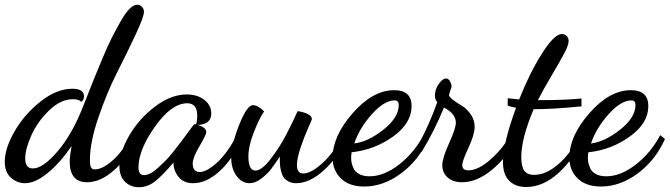

<svg xmlns="http://www.w3.org/2000/svg" viewBox="-36 -740 2815 807"><path d="M305 -312Q297 -323 270 -323Q219 -323 170.5 -276Q122 -229 96 -171.5Q70 -114 70 -74Q70 -32 102 -32Q145 -32 207 -105Q269 -178 315 -297Q340 -361 354 -396Q368 -431 392.5 -489.5Q417 -548 434 -581.5Q451 -615 471.5 -651Q492 -687 509 -703.5Q526 -720 541 -720Q552 -720 560.5 -711.5Q569 -703 569 -690Q569 -669 533.5 -593.5Q498 -518 455.5 -434Q413 -350 377.5 -246Q342 -142 342 -69Q342 -45 346.5 -36.5Q351 -28 362 -28Q396 -28 440 -68Q484 -108 517 -176L536 -160Q503 -78 445 -26Q387 26 330 26Q257 26 257 -61Q257 -84 265 -126Q216 -55 164 -12.5Q112 30 69 30Q36 30 10 7Q-16 -16 -16 -60Q-16 -116 25 -187.5Q66 -259 134 -313Q202 -367 268 -367Q317 -367 317 -335Q317 -319 305 -312Z M852 -263Q852 -217 795 -215Q831 -204 831 -185Q831 -174 802.5 -125.5Q774 -77 774 -53Q774 -17 804 -17Q832 -17 875.5 -56Q919 -95 960 -173L979 -154Q942 -71 887 -20.5Q832 30 776 30Q736 30 714.5 3.5Q693 -23 693 -57Q648 -3 616 22Q584 47 548 47Q513 47 489.5 24Q466 1 466 -41Q466 -99 507 -170Q548 -241 615.5 -292Q683 -343 749 -343Q793 -343 822.5 -320.5Q852 -298 852 -263ZM776 -213Q779 -218 784 -218H786L788 -217Q793 -233 793 -254Q793 -306 751 -306Q685 -306 615.5 -208Q546 -110 546 -36Q546 -4 569 -4Q582 -4 596.5 -11.5Q611 -19 628 -34.5Q645 -50 659.5 -64.5Q674 -79 693 -103Q712 -127 723 -141.5Q734 -156 752 -180.5Q770 -205 776 -213Z M1215 -273Q1275 -263 1275 -239Q1275 -237 1259 -201.5Q1243 -166 1227.5 -120Q1212 -74 1212 -46Q1212 -11 1239 -11Q1272 -11 1320.5 -55.5Q1369 -100 1404 -171L1419 -159Q1385 -78 1325 -24Q1265 30 1209 30Q1190 30 1176.5 22.5Q1163 15 1156 5Q1149 -5 1145 -22Q1141 -39 1140.5 -51Q1140 -63 1140 -82Q1118 -48 1102 -27.5Q1086 -7 1061 11.5Q1036 30 1013 30Q980 30 958 -1Q936 -32 936 -74Q936 -131 969 -214.5Q1002 -298 1027 -298Q1048 -298 1074 -272Q1053 -241 1030.5 -183Q1008 -125 1008 -83Q1008 -23 1038 -23Q1064 -23 1102 -72.5Q1140 -122 1166.5 -173Q1193 -224 1215 -273Z M1694 -294Q1694 -222 1616 -166Q1538 -110 1442 -100Q1440 -90 1440 -77Q1440 -67 1441.5 -58Q1443 -49 1449.5 -33.5Q1456 -18 1473.5 -8.5Q1491 1 1517 1Q1578 1 1641.5 -48.5Q1705 -98 1744 -172L1764 -156Q1724 -66 1649.5 -11Q1575 44 1495 44Q1432 44 1397 10Q1362 -24 1362 -77Q1362 -168 1446.5 -264.5Q1531 -361 1621 -361Q1694 -361 1694 -294ZM1623 -318Q1579 -318 1527 -260Q1475 -202 1453 -137Q1511 -144 1575.5 -195Q1640 -246 1640 -299Q1640 -318 1623 -318Z M1736 -101 1721 -130Q1767 -212 1802 -311Q1792 -321 1792 -338Q1792 -364 1808 -387Q1824 -410 1839 -410Q1849 -410 1855.5 -398Q1862 -386 1862 -378Q1862 -374 1856.5 -358.5Q1851 -343 1851 -341Q1852 -332 1869 -319.5Q1886 -307 1906 -295Q1926 -283 1942.5 -259.5Q1959 -236 1959 -207Q1959 -175 1933 -119Q1907 -63 1907 -47Q1907 -24 1932 -24Q1976 -24 2030 -73.5Q2084 -123 2106 -171L2130 -153Q2099 -83 2034.5 -28.5Q1970 26 1906 26Q1869 26 1846 6.5Q1823 -13 1823 -46Q1823 -75 1851.5 -138Q1880 -201 1880 -224Q1880 -262 1830 -288Q1791 -192 1736 -101Z M2408 -326V-293Q2289 -281 2207 -281Q2155 -158 2155 -80Q2155 -39 2168 -22Q2181 -5 2209 -5Q2259 -5 2311.5 -50.5Q2364 -96 2403 -174L2417 -164Q2376 -71 2311 -12.5Q2246 46 2176 46Q2130 46 2104 19.5Q2078 -7 2078 -59Q2078 -137 2133 -287Q2107 -292 2098 -296V-327Q2122 -324 2146 -322Q2191 -435 2242.5 -516Q2294 -597 2326 -597Q2337 -597 2345.5 -589Q2354 -581 2354 -568Q2354 -550 2335 -514.5Q2316 -479 2281 -420Q2246 -361 2225 -319Q2340 -319 2408 -326Z M2689 -294Q2689 -222 2611 -166Q2533 -110 2437 -100Q2435 -90 2435 -77Q2435 -67 2436.5 -58Q2438 -49 2444.5 -33.5Q2451 -18 2468.5 -8.5Q2486 1 2512 1Q2573 1 2636.5 -48.5Q2700 -98 2739 -172L2759 -156Q2719 -66 2644.5 -11Q2570 44 2490 44Q2427 44 2392 10Q2357 -24 2357 -77Q2357 -168 2441.5 -264.5Q2526 -361 2616 -361Q2689 -361 2689 -294ZM2618 -318Q2574 -318 2522 -260Q2470 -202 2448 -137Q2506 -144 2570.5 -195Q2635 -246 2635 -299Q2635 -318 2618 -318Z"/></svg>

Font: Dancing Script
Style: Bold
Weight: 700
Designer: Pablo Impallari
Foundry: Pablo Impallari. www.impallari.com Igino Marini. www.ikern.com
Version: Version 1.002